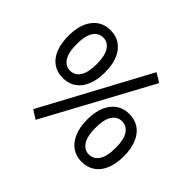

<svg xmlns="http://www.w3.org/2000/svg" viewBox="-169 -982 1245 1245"><g transform="rotate(45 454.0 -359.5)"><path d="M286 27 226 -11 622 -746 684 -708ZM219 -289Q167 -289 129 -315Q91 -341 71 -390.5Q51 -440 51 -509Q51 -612 96.5 -670Q142 -728 219 -728Q271 -728 308.5 -702Q346 -676 366.5 -627Q387 -578 387 -509Q387 -441 367 -391.5Q347 -342 309 -315.5Q271 -289 219 -289ZM219 -356Q261 -356 286 -393.5Q311 -431 311 -509Q311 -585 286 -623Q261 -661 219 -661Q177 -661 152 -623.5Q127 -586 127 -509Q127 -431 152 -393.5Q177 -356 219 -356ZM689 9Q638 9 600.5 -17Q563 -43 542 -92.5Q521 -142 521 -211Q521 -314 566.5 -372Q612 -430 689 -430Q741 -430 779 -404Q817 -378 837.5 -328.5Q858 -279 858 -211Q858 -142 837.5 -92.5Q817 -43 779 -17Q741 9 689 9ZM689 -58Q732 -58 757 -96Q782 -134 782 -211Q782 -288 757 -325.5Q732 -363 689 -363Q647 -363 622 -326Q597 -289 597 -211Q597 -134 622 -96Q647 -58 689 -58Z"/></g></svg>

Font: Nunitoga
Style: Medium
Weight: 500
Designer: Vernon Adams
Foundry: Vernon Adams
Version: Version 1.0